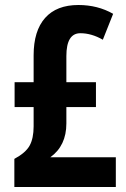

<svg xmlns="http://www.w3.org/2000/svg" viewBox="-20 -744 503 764"><path d="M113.8 -417V-523.9Q113.8 -621.1 159.4 -672.6Q205.1 -724.1 292 -724.1Q368.7 -724.1 430.2 -689L389.2 -585.9Q344.2 -611.8 299.8 -611.8Q244.1 -611.8 244.1 -521V-417H361.8V-317.9H244.1V-252.9Q244.1 -164.1 180.2 -118.2H440.9V0H37.1V-111.8Q82.5 -136.2 98.1 -165Q113.8 -193.8 113.8 -241.2V-317.9H38.1V-417Z"/></svg>

Font: Open Sans Hebrew Condensed
Style: Bold
Weight: 700
Width: 3
Foundry: Ascender Corporation, Yanek Iontef
Version: Version 2.001;PS 002.001;hotconv 1.0.70;makeotf.lib2.5.58329